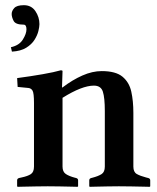

<svg xmlns="http://www.w3.org/2000/svg" viewBox="-20 -718 605 740"><path d="M221 -381Q259 -410 297.5 -427Q336 -444 372 -444Q426 -444 452 -422.5Q478 -401 486 -365Q494 -329 494 -283V-76Q494 -55 507 -47.5Q520 -40 543 -34L551 -32Q559 -30 559 -23V0L557 2Q557 2 535.5 1.5Q514 1 486 0.5Q458 0 438 0Q420 0 393.5 0.5Q367 1 346.5 1.5Q326 2 326 2L324 0V-23Q324 -30 332 -32L336 -33Q359 -39 371.5 -47Q384 -55 384 -76V-290Q384 -341 376.5 -364.5Q369 -388 342 -388Q296 -388 221 -341V-76Q221 -56 233.5 -47.5Q246 -39 269 -33L273 -32Q281 -30 281 -23V0L279 2Q279 2 258.5 1.5Q238 1 211 0.5Q184 0 164 0Q147 0 119 0.5Q91 1 69.5 1.5Q48 2 48 2L46 0V-23Q46 -30 54 -32L63 -34Q87 -39 99 -47Q111 -55 111 -76V-321Q111 -359 105.5 -368.5Q100 -378 89 -379L48 -383L46 -417Q99 -424 144.5 -432Q190 -440 214 -447Q216 -447 218.5 -446.5Q221 -446 221 -444L219 -381ZM72 -698Q101 -698 116.5 -675Q132 -652 132 -625Q132 -615 128 -598.5Q124 -582 113 -564.5Q102 -547 81 -534Q60 -521 26 -519L22 -536Q54 -543 68 -565.5Q82 -588 82 -605Q82 -623 71 -623Q40 -623 32.5 -637.5Q25 -652 25 -664Q25 -676 35 -687Q45 -698 72 -698Z"/></svg>

Font: Libertinus Serif SemiBold
Style: Regular
Weight: 600
Designer: Philipp H. Poll, Khaled Hosny
Foundry: Caleb Maclennan
Version: Version 7.051;RELEASE